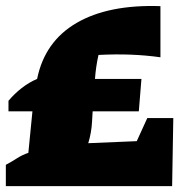

<svg xmlns="http://www.w3.org/2000/svg" viewBox="-23 -637 641 657"><path d="M-3 0V-73Q16 -83 34.5 -95Q53 -107 74 -114L88 -256H6V-292Q26 -316 51 -335.5Q76 -355 104 -367Q130 -495 239 -558.5Q348 -622 526 -616V-441Q476 -448 424 -450Q372 -452 314 -449Q305 -409 302 -367H461L452 -256H294L292 -221Q290 -183 279 -147L445 -154L481 -233H570L566 0Z"/></svg>

Font: Piazzolla SC Black
Style: Regular
Weight: 900
Designer: Juan Pablo del Peral
Foundry: Huerta Tipografica
Version: Version 1.330